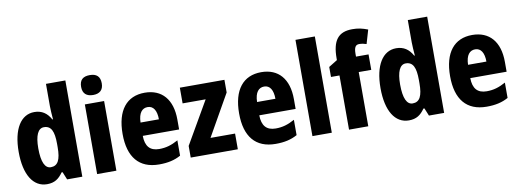

<svg xmlns="http://www.w3.org/2000/svg" viewBox="-61 -1125 4038 1493"><g transform="rotate(-10 1958.0 -379.0)"><path d="M212 10C272 10 306 -15 338 -61H346L371 0H491V-760H338V-584C338 -557 341 -519 344 -479H339C310 -532 269 -560 210 -560C104 -560 37 -456 37 -275C37 -95 103 10 212 10ZM263 -115C218 -115 192 -167 192 -276C192 -378 217 -431 263 -431C321 -431 342 -384 342 -286V-260C342 -160 319 -115 263 -115Z M685 -768C632 -768 603 -745 603 -689C603 -635 634 -611 685 -611C735 -611 766 -635 766 -689C766 -744 737 -768 685 -768ZM760 -550H608V0H760Z M1081 -559C939 -559 857 -459 857 -272C857 -89 939 10 1097 10C1167 10 1219 -2 1268 -29V-150C1215 -121 1172 -108 1118 -108C1045 -108 1010 -149 1009 -231H1296V-309C1296 -468 1217 -559 1081 -559ZM1085 -445C1130 -445 1155 -405 1155 -336H1010C1012 -413 1042 -445 1085 -445Z M1719 0V-124H1525L1710 -450V-550H1358V-426H1540L1347 -92V0Z M2001 -559C1859 -559 1777 -459 1777 -272C1777 -89 1859 10 2017 10C2087 10 2139 -2 2188 -29V-150C2135 -121 2092 -108 2038 -108C1965 -108 1930 -149 1929 -231H2216V-309C2216 -468 2137 -559 2001 -559ZM2005 -445C2050 -445 2075 -405 2075 -336H1930C1932 -413 1962 -445 2005 -445Z M2461 0V-760H2308V0Z M2848 -428V-550H2749V-572C2749 -622 2761 -642 2790 -642C2810 -642 2829 -638 2847 -632L2879 -741C2834 -758 2802 -765 2757 -765C2646 -765 2598 -704 2598 -562V-549L2530 -507V-428H2597V0H2749V-428Z M3069 10C3129 10 3163 -15 3195 -61H3203L3228 0H3348V-760H3195V-584C3195 -557 3198 -519 3201 -479H3196C3167 -532 3126 -560 3067 -560C2961 -560 2894 -456 2894 -275C2894 -95 2960 10 3069 10ZM3120 -115C3075 -115 3049 -167 3049 -276C3049 -378 3074 -431 3120 -431C3178 -431 3199 -384 3199 -286V-260C3199 -160 3176 -115 3120 -115Z M3667 -559C3525 -559 3443 -459 3443 -272C3443 -89 3525 10 3683 10C3753 10 3805 -2 3854 -29V-150C3801 -121 3758 -108 3704 -108C3631 -108 3596 -149 3595 -231H3882V-309C3882 -468 3803 -559 3667 -559ZM3671 -445C3716 -445 3741 -405 3741 -336H3596C3598 -413 3628 -445 3671 -445Z"/></g></svg>

Font: Noto Sans Khmer Condensed ExtraBold
Style: Regular
Weight: 800
Width: 3
Designer: Danh Hong and the Monotype Design Team
Foundry: Monotype Imaging Inc.
Version: Version 2.004